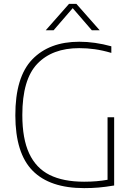

<svg xmlns="http://www.w3.org/2000/svg" viewBox="-20 -964 690 989"><path d="M568 -360V-8.5Q523 -1 488 2Q453 5 413.5 5Q236.5 5 148 -84.8Q59.5 -174.5 59 -369Q58.5 -567 146.2 -658Q234 -749 388.5 -749Q468.5 -749 553.5 -725.5V-691.5Q507.5 -705 468 -710.5Q428.5 -716 388 -716Q249 -716 172 -635.2Q95 -554.5 95 -371.5Q95 -249.5 130.2 -173.8Q165.5 -98 235.5 -63Q305.5 -28 413.5 -28Q479.5 -28 534 -38V-360ZM493.5 -808H453L354.5 -922L256 -808H215.5L335.5 -944H373.5Z"/></svg>

Font: Encode Sans Thin
Style: Regular
Weight: 250
Designer: Multiple Designers
Foundry: Impallari Type
Version: Version 2.000